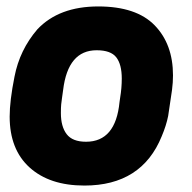

<svg xmlns="http://www.w3.org/2000/svg" viewBox="-20 -563 596 596"><path d="M247 -123Q339 -123 351 -246L353 -260Q358 -290 358 -319Q358 -363 341 -385Q324 -407 280 -407Q191 -407 176 -284Q174 -269 172.5 -259Q171 -249 170 -239.5Q169 -230 169 -212Q169 -170 187 -146.5Q205 -123 247 -123ZM242 13Q134 13 72 -43Q10 -99 10 -201Q10 -250 25 -325Q41 -408 96 -472Q163 -543 285 -543Q403 -543 460 -484.5Q517 -426 517 -329Q517 -307 514 -284L502 -203Q496 -173 482 -140Q420 13 242 13Z"/></svg>

Font: Tanohe Sans
Style: Bold Italic
Weight: 700
Designer: Village Type and Design LLC & Cristiano Sobral
Foundry: Cooper Hewitt Smithsonian Design Museum
Version: Version 1.00;September 29, 2021;FontCreator 13.0.0.2655 64-b